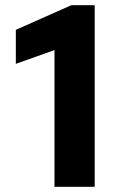

<svg xmlns="http://www.w3.org/2000/svg" viewBox="-20 -720 458 740"><path d="M190 0V-527L41 -474V-605L255 -700H345V0Z"/></svg>

Font: DM Sans 9pt Black
Style: Regular
Weight: 900
Version: Version 4.004;gftools[0.9.30]